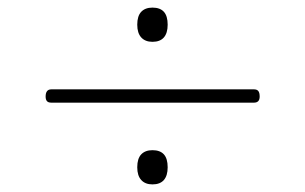

<svg xmlns="http://www.w3.org/2000/svg" viewBox="-20 -690 803 505"><path d="M115 -420Q107 -420 103.5 -424Q100 -428 100 -436Q100 -455 115 -455H648Q656 -455 659.5 -450.5Q663 -446 663 -436Q663 -420 648 -420ZM381 -205Q362 -205 351.5 -216.5Q341 -228 341 -250Q341 -273 351.5 -284Q362 -295 381 -295Q401 -295 411 -284Q421 -273 421 -250Q421 -228 411 -216.5Q401 -205 381 -205ZM381 -580Q362 -580 351.5 -591.5Q341 -603 341 -625Q341 -648 351.5 -659Q362 -670 381 -670Q401 -670 411 -659Q421 -648 421 -625Q421 -603 411 -591.5Q401 -580 381 -580Z"/></svg>

Font: Playwrite US Modern Thin
Style: Regular
Weight: 250
Designer: Veronika Burian, José Scaglione
Foundry: TypeTogether
Version: Version 1.003